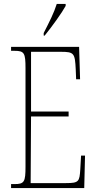

<svg xmlns="http://www.w3.org/2000/svg" viewBox="-20 -951 489 971"><path d="M201 -784V-771H206C244 -818 293 -886 312 -921V-931H267C253 -886 231 -843 201 -784ZM36 0H406L410 -164H390L386 -94C382 -33 379 -25 314 -25H135L137 -362H327V-387H137V-689H287C355 -689 359 -682 363 -600L365 -550H385L380 -714H36V-694H53C103 -694 109 -683 109 -606V-108C109 -31 103 -20 53 -20H36Z"/></svg>

Font: Noto Serif Armenian ExtraCondensed Thin
Style: Regular
Weight: 100
Width: 2
Designer: Monotype Design Team
Foundry: Monotype Imaging Inc.
Version: Version 2.008